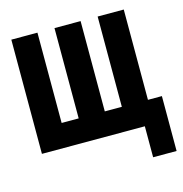

<svg xmlns="http://www.w3.org/2000/svg" viewBox="-99 -607 798 838"><g transform="rotate(-15 300.0 -188.0)"><path d="M491 140H597V-108H534V-516H416V-108H339V-516H221V-108H144V-516H26V0H491Z"/></g></svg>

Font: IBM Plex Mono
Style: Bold
Weight: 700
Monospace: yes
Designer: Mike Abbink, Paul van der Laan, Pieter van Rosmalen
Foundry: Bold Monday
Version: Version 2.004